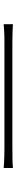

<svg xmlns="http://www.w3.org/2000/svg" viewBox="455 -904 90 1040"><g transform="rotate(-90 500.0 -384.0)"><path d="M110 -409Q123 -408 140 -407Q157 -406 180 -405.5Q203 -405 232 -405Q240 -405 271.5 -405Q303 -405 348.5 -405Q394 -405 448 -405Q502 -405 556.5 -405Q611 -405 659 -405Q707 -405 741 -405Q775 -405 789 -405Q829 -405 852 -406.5Q875 -408 889 -409V-359Q876 -360 850.5 -361Q825 -362 790 -362Q776 -362 741.5 -362Q707 -362 659 -362Q611 -362 556.5 -362Q502 -362 448.5 -362Q395 -362 349 -362Q303 -362 272 -362Q241 -362 232 -362Q192 -362 161 -361.5Q130 -361 110 -359Z"/></g></svg>

Font: Noto Sans SC ExtraLight
Style: Regular
Weight: 250
Designer: Ryoko NISHIZUKA 西塚涼子 (kana, bopomofo & ideographs); Paul D. Hunt (Latin, Greek & Cyrillic); Sandoll Communications 산돌커뮤니
Foundry: Adobe
Version: Version 2.004-H2;hotconv 1.0.118;makeotfexe 2.5.65603